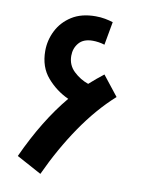

<svg xmlns="http://www.w3.org/2000/svg" viewBox="-80 -738 614 812"><g transform="rotate(10 227.0 -332.5)"><path d="M150 16 43 -42Q81 -125 123 -193.5Q165 -262 211 -317Q158 -341 119 -386Q80 -431 80 -500Q80 -546 101 -587.5Q122 -629 163 -655Q204 -681 265 -681Q287 -681 305.5 -677.5Q324 -674 340 -669L322 -569Q310 -573 296.5 -575Q283 -577 271 -577Q231 -577 211.5 -554Q192 -531 192 -499Q192 -459 220 -432.5Q248 -406 283 -394Q313 -421 344 -445L411 -360Q335 -292 269 -195.5Q203 -99 150 16Z"/></g></svg>

Font: Noto Sans Arabic ExtCond SemBd
Style: Regular
Weight: 600
Width: 2
Designer: Monotype Design Team, Nadine Chahine, Nizar Qandah and Khaled Hosny
Foundry: Monotype Imaging Inc.
Version: Version 2.012; ttfautohint (v1.8.4.7-5d5b)